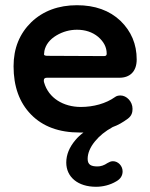

<svg xmlns="http://www.w3.org/2000/svg" viewBox="-20 -492 576 736"><path d="M286 16C291 16 295 16 300 16C288 25 278 34 269 45C246 72 234 101 234 131C234 187 279 224 348 224C373 224 401 218 426 203C442 194 450 181 450 165C450 144 433 126 413 126C405 126 399 129 392 133C379 142 366 146 354 146C330 146 316 140 316 117C316 96 325 73 344 50C361 29 383 11 412 -5C432 -12 451 -23 470 -37C486 -49 488 -63 488 -75C488 -103 465 -126 442 -126C433 -126 426 -124 421 -120C386 -95 338 -82 290 -82C223 -82 166 -116 149 -176C148 -179 148 -181 148 -184C148 -191 152 -194 160 -194H438C477 -194 504 -217 504 -264C504 -323 483 -372 442 -412C400 -452 344 -472 275 -472C204 -472 145 -450 100 -407C55 -363 32 -307 32 -238C32 -161 54 -99 99 -53C144 -7 206 16 286 16ZM163 -278C146 -278 149 -284 149 -286C149 -289 150 -291 150 -294C150 -295 150 -296 150 -296C155 -321 171 -341 196 -356C221 -371 248 -378 275 -378C307 -378 334 -369 356 -351C378 -332 389 -311 389 -286C389 -280 386 -277 379 -277Z"/></svg>

Font: Dongle
Style: Regular
Weight: 400
Designer: Yanghee Ryu
Foundry: Yanghee Ryu
Version: Version 2.000